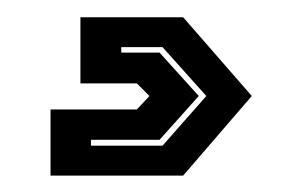

<svg xmlns="http://www.w3.org/2000/svg" viewBox="-20 -34 359 228"><path d="M40 174.5V96H142.5L157.5 80L142.5 65H75.5V-13.5H197.5L279 80L197.5 174.5ZM88 139H173L225 80L173 22H124V28.5H169.5L216 80L169.5 132H88Z"/></svg>

Font: Tourney ExtraBold
Style: Regular
Weight: 800
Designer: Tyler Finck
Foundry: Etcetera Type Co
Version: Version 1.015